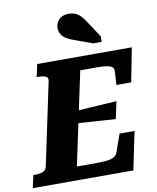

<svg xmlns="http://www.w3.org/2000/svg" viewBox="-134 -1045 916 1122"><g transform="rotate(-10 324.5 -483.5)"><path d="M612 -226 565 0H-32L-15 -75H-4Q22 -75 41 -82Q60 -89 65 -112L168 -599Q173 -621 157 -628Q141 -635 114 -635H103L120 -710H681L642 -509H554L559 -586Q561 -604 550.5 -613.5Q540 -623 518.5 -626.5Q497 -630 464 -630H361L244 -80H362Q402 -80 427.5 -83.5Q453 -87 467 -96.5Q481 -106 487 -124L523 -226ZM290 -400Q331 -403 372.5 -405.5Q414 -408 455.5 -410.5Q497 -413 538 -416L516 -313Q476 -316 436 -318.5Q396 -321 355.5 -324Q315 -327 274 -329ZM463 -772H513L514 -804L452 -898Q438 -920 424 -935.5Q410 -951 392.5 -959Q375 -967 350 -967Q312 -967 292.5 -945Q273 -923 273 -896Q273 -875 283.5 -858Q294 -841 315 -829Q336 -817 367 -807Z"/></g></svg>

Font: Roboto Serif
Style: Bold Italic
Weight: 700
Italic angle: -10°
Designer: Greg Gazdowicz
Foundry: Commercial Type
Version: Version 1.008